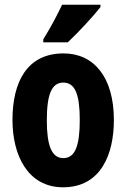

<svg xmlns="http://www.w3.org/2000/svg" viewBox="-20 -837 538 816"><path d="M407 -807V-817H244C223 -773 197 -723 164 -670V-657H268C316 -702 380 -772 407 -807ZM464 -327C464 -509 379 -610 250 -610C96 -610 33 -490 33 -327C33 -176 99 -41 248 -41C408 -41 464 -180 464 -327ZM179 -325C179 -437 200 -486 249 -486C299 -486 319 -436 319 -327C319 -217 299 -165 249 -165C200 -165 179 -218 179 -325Z"/></svg>

Font: Noto Sans Tamil UI ExtraCondensed ExtraBold
Style: Regular
Weight: 800
Width: 2
Designer: Jelle Bosma - Monotype Design Team
Foundry: Monotype Imaging Inc.
Version: Version 2.004